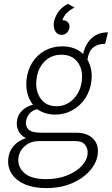

<svg xmlns="http://www.w3.org/2000/svg" viewBox="-20 -723 574 986"><path d="M217.5 243Q153.5 243 108.5 223.8Q63.5 204.5 41.2 171Q19 137.5 22 96Q25 56 49.2 27.5Q73.5 -1 113 -13.5Q87.5 -26.5 76 -48.5Q64.5 -70.5 66.5 -96.5Q69.5 -132 93.5 -155Q117.5 -178 149.5 -185Q130.5 -208.5 121.5 -240.8Q112.5 -273 116 -312Q121.5 -364 146.5 -403Q171.5 -442 211.2 -463.5Q251 -485 299.5 -485Q332 -485 359.8 -475Q387.5 -465 406.5 -445.5Q414 -478.5 430.8 -503.8Q447.5 -529 473.2 -543Q499 -557 534.5 -557L520 -498Q481.5 -498 458.2 -478.8Q435 -459.5 429 -416.5Q441.5 -395.5 447.2 -369.2Q453 -343 450 -312Q445 -260 419 -220Q393 -180 352.2 -157.2Q311.5 -134.5 262.5 -134.5Q237 -134.5 213.5 -141.8Q190 -149 171.5 -162Q151 -159 134.2 -142.5Q117.5 -126 113.5 -98.5Q110.5 -74 126.8 -57.8Q143 -41.5 193 -41.5H371Q426 -41.5 456 -13Q486 15.5 482.5 62.5Q479.5 108 445 149.5Q410.5 191 352 217Q293.5 243 217.5 243ZM217 197Q275.5 197 322.8 178.5Q370 160 398.5 130.2Q427 100.5 430 66Q432 39.5 416.8 20.5Q401.5 1.5 367.5 1.5H181Q135 1.5 105.5 29Q76 56.5 74 95Q72 137 107 167Q142 197 217 197ZM270 -177.5Q305.5 -177.5 333.5 -195.2Q361.5 -213 379.2 -243.5Q397 -274 400.5 -312Q406 -369 377.5 -405.5Q349 -442 295.5 -442Q242.5 -442 207.5 -406Q172.5 -370 167 -312Q161 -255 189.2 -216.2Q217.5 -177.5 270 -177.5ZM329 -703 363 -684Q339.5 -673 323.5 -657Q307.5 -641 300.5 -619.5Q318 -619 328.5 -608.8Q339 -598.5 336.5 -581Q334.5 -566 323.5 -555Q312.5 -544 296 -544Q276 -544 265.2 -560.5Q254.5 -577 256 -602Q258 -626.5 275 -655.2Q292 -684 329 -703Z"/></svg>

Font: Karla Light
Style: Italic
Weight: 300
Italic angle: -8°
Designer: Jonathan Pinhorn
Version: Version 2.004;gftools[0.9.33]